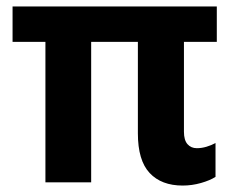

<svg xmlns="http://www.w3.org/2000/svg" viewBox="-20 -566 720 596"><path d="M547 10Q481 10 444.5 -29Q408 -68 408 -152V-436H263V0H121V-436H19V-546H653V-436H551V-157Q551 -131 562 -118.5Q573 -106 591 -106Q606 -106 621 -110.5Q636 -115 649 -122V-17Q632 -6 604 2Q576 10 547 10Z"/></svg>

Font: Noto Sans SemiCondensed
Style: Bold
Weight: 700
Width: 4
Designer: Monotype Design Team
Foundry: Monotype Imaging Inc.
Version: Version 2.013; ttfautohint (v1.8.4.7-5d5b)